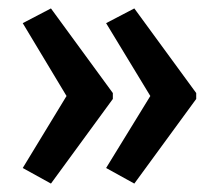

<svg xmlns="http://www.w3.org/2000/svg" viewBox="-20 -495 518 456"><path d="M446 -260 299 -59 232 -96 337 -267 232 -440 299 -475 446 -274ZM248 -260 101 -59 34 -96 138 -267 34 -440 101 -475 248 -274Z"/></svg>

Font: Noto Sans Lao Looped ExtraCondensed Medium
Style: Regular
Weight: 500
Width: 2
Designer: Mark Frömberg, Ben Mitchell
Foundry: The Fontpad Ltd
Version: Version 1.002; ttfautohint (v1.8.4.7-5d5b)